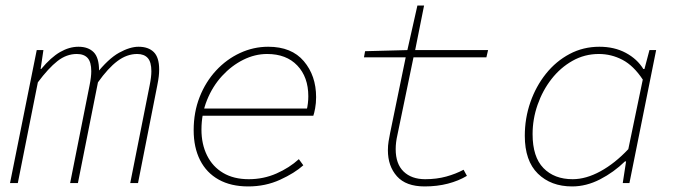

<svg xmlns="http://www.w3.org/2000/svg" viewBox="-20 -658 2440 690"><path d="M16 0 112 -478H136L126 -410H128Q163 -452 196 -471Q229 -490 262 -490Q297 -490 316.5 -470.5Q336 -451 336 -404L324 -390Q369 -447 408 -468.5Q447 -490 478 -490Q513 -490 532.5 -471Q552 -452 552 -408Q552 -396 550.5 -383Q549 -370 545 -350L476 0H448L518 -352Q521 -367 522.5 -379.5Q524 -392 524 -402Q524 -435 511 -449.5Q498 -464 473 -464Q436 -464 402 -438.5Q368 -413 332 -362L260 0H232L302 -352Q305 -367 306.5 -379.5Q308 -392 308 -402Q308 -435 295 -449.5Q282 -464 256 -464Q219 -464 186.5 -438.5Q154 -413 116 -362L44 0Z M872 12Q810 12 766 -12.5Q722 -37 699 -82.5Q676 -128 676 -190Q676 -255 697.5 -309.5Q719 -364 756.5 -404.5Q794 -445 842.5 -467.5Q891 -490 944 -490Q1028 -490 1072 -438Q1116 -386 1116 -309Q1116 -287 1112.5 -268.5Q1109 -250 1106 -242H700L706 -268H1108L1082 -262Q1085 -274 1086.5 -287Q1088 -300 1088 -312Q1088 -381 1048.5 -422.5Q1009 -464 940 -464Q896 -464 854 -443Q812 -422 778 -385Q744 -348 724 -298.5Q704 -249 704 -192Q704 -140 724 -99.5Q744 -59 782 -36.5Q820 -14 874 -14Q927 -14 973.5 -34.5Q1020 -55 1054 -86L1070 -64Q1039 -36 986.5 -12Q934 12 872 12Z M1506 12Q1439 12 1406.5 -24.5Q1374 -61 1374 -118Q1374 -135 1376.5 -150Q1379 -165 1382 -180L1438 -452H1288L1292 -474L1444 -478L1480 -638H1504L1472 -478H1734L1728 -452H1466L1408 -172Q1405 -159 1403.5 -146.5Q1402 -134 1402 -122Q1402 -69 1430.5 -41.5Q1459 -14 1508 -14Q1549 -14 1583.5 -23.5Q1618 -33 1646 -48L1658 -26Q1628 -8 1589.5 2Q1551 12 1506 12Z M2036 12Q1960 12 1913 -34Q1866 -80 1866 -170Q1866 -233 1886 -290.5Q1906 -348 1942 -393Q1978 -438 2027 -464Q2076 -490 2134 -490Q2188 -490 2229 -468Q2270 -446 2292 -410H2296L2314 -478H2338L2242 0H2218L2230 -78H2226Q2186 -39 2136.5 -13.5Q2087 12 2036 12ZM2038 -14Q2086 -14 2138 -42.5Q2190 -71 2238 -122L2290 -372Q2257 -422 2217 -443Q2177 -464 2132 -464Q2081 -464 2037.5 -439.5Q1994 -415 1962 -374Q1930 -333 1912 -281.5Q1894 -230 1894 -176Q1894 -94 1933 -54Q1972 -14 2038 -14Z"/></svg>

Font: SourceCodeVF
Style: Italic
Weight: 200
Italic angle: -11°
Monospace: yes
Designer: Paul D. Hunt, Teo Tuominen
Foundry: Adobe
Version: Version 1.026;hotconv 1.1.0;makeotfexe 2.6.0